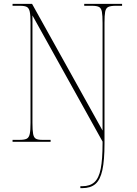

<svg xmlns="http://www.w3.org/2000/svg" viewBox="-20 -734 708 994"><path d="M396 240V230H406Q446 230 469 209Q492 188 501.5 139.5Q511 91 511 9V-1L148 -654V-98Q148 -59 151.5 -40.5Q155 -22 165.5 -16Q176 -10 197 -10H242V0H45V-10H83Q107 -10 118.5 -16Q130 -22 134 -40.5Q138 -59 138 -98V-617Q138 -655 134 -673.5Q130 -692 119 -698Q108 -704 84 -704H45V-714H146L511 -58V-615Q511 -654 507.5 -673Q504 -692 492.5 -698Q481 -704 456 -704H416V-714H612V-704H579Q553 -704 540.5 -698Q528 -692 524.5 -673.5Q521 -655 521 -616V9Q521 96 510 146.5Q499 197 474 218.5Q449 240 406 240Z"/></svg>

Font: Noto Serif Display SemiCondensed Thin
Style: Regular
Weight: 100
Width: 4
Designer: Monotype Design Team
Foundry: Monotype Imaging Inc.
Version: Version 2.009